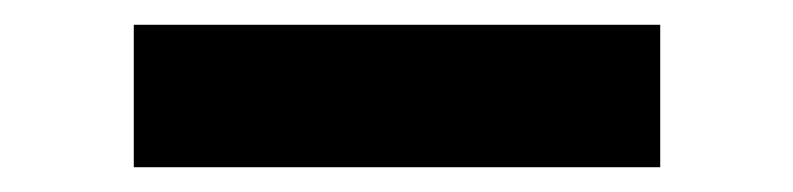

<svg xmlns="http://www.w3.org/2000/svg" viewBox="-20 -349 640 155"><path d="M88 -329H513V-214H88Z"/></svg>

Font: Evergrow Sans
Style: Bold
Weight: 700
Foundry: 10Web
Version: Version 1.000